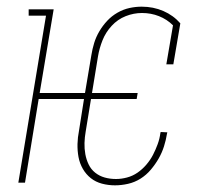

<svg xmlns="http://www.w3.org/2000/svg" viewBox="-20 -548 640 576"><path d="M325 8Q305 8 286 3Q267 -2 252.5 -13.5Q238 -25 228.5 -41.5Q219 -58 215.5 -77Q212 -96 212.5 -116Q213 -136 217 -156L232 -251H96L55 0H35L118 -501H66V-520H141L99 -269H235L254 -382Q257 -401 262.5 -419Q268 -437 278 -454Q288 -471 301.5 -485.5Q315 -500 332.5 -510Q350 -520 368.5 -524Q387 -528 405 -528Q440 -528 470 -515Q500 -502 521 -478L500 -355H479L499 -472Q481 -490 457 -499.5Q433 -509 406 -509Q381 -509 357 -499.5Q333 -490 315 -470.5Q297 -451 287.5 -427Q278 -403 274 -379L256 -269H393L390 -251H253L237 -153Q234 -136 233.5 -119Q233 -102 236 -85.5Q239 -69 246 -54.5Q253 -40 265.5 -30Q278 -20 294 -15.5Q310 -11 328 -11Q344 -11 361 -15.5Q378 -20 392.5 -30Q407 -40 419 -54Q431 -68 439 -83.5Q447 -99 453 -115.5Q459 -132 461 -148L462 -152L482 -151L481 -147Q478 -128 472 -109Q466 -90 456 -72.5Q446 -55 432.5 -39Q419 -23 401.5 -12Q384 -1 364 3.5Q344 8 325 8Z"/></svg>

Font: Iosevka HT Thin Extended
Style: Italic
Weight: 100
Width: 7
Italic angle: -9°
Monospace: yes
Designer: Belleve Invis
Foundry: Belleve Invis
Version: Version 32.3.0; ttfautohint (v1.8.4)